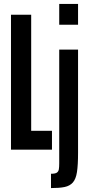

<svg xmlns="http://www.w3.org/2000/svg" viewBox="-20 -763 452 979"><path d="M36 0V-688H139V-96H245V0ZM282 -637V-743H378V-637ZM240 196V123Q261 123 269.5 117.5Q278 112 280 100.5Q282 89 282 70V-510H378V16Q378 78 372.5 114Q367 150 351.5 167.5Q336 185 309.5 190.5Q283 196 240 196Z"/></svg>

Font: Saira UltraCondensed
Style: Bold
Weight: 700
Width: 1
Designer: Hector Gatti with collaboration of the Omnibus-Type team
Foundry: Omnibus-Type
Version: Version 1.101